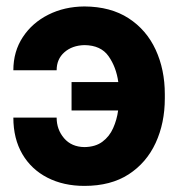

<svg xmlns="http://www.w3.org/2000/svg" viewBox="-20 -575 561 604"><path d="M245.6 -433.1Q207 -432.1 182.6 -410.6Q158.2 -389.2 158.2 -354H22Q22 -413.1 51.8 -458.3Q81.5 -503.4 132.1 -528.8Q182.6 -554.2 245.6 -554.7Q328.1 -554.2 384.5 -517.6Q440.9 -481 469.7 -418.5Q498.5 -356 498.5 -278.8V-265.6Q498.5 -188 469.7 -125.5Q440.9 -63 384.8 -26.6Q328.6 9.8 245.6 9.8Q179.7 9.8 129.2 -16.1Q78.6 -42 50.3 -90.3Q22 -138.7 22 -205.1H158.2Q158.2 -167.5 181.6 -140.1Q205.1 -112.8 245.6 -112.3Q280.3 -112.8 302.2 -129.2Q324.2 -145.5 335.9 -171.9Q347.7 -198.2 351.6 -227.5H205.1V-316.9H352.1Q345.7 -363.8 321.5 -398.2Q297.4 -432.6 245.6 -433.1Z"/></svg>

Font: Inter Tight
Style: Bold
Weight: 700
Designer: Rasmus Andersson
Foundry: rsms
Version: Version 3.004; ttfautohint (v1.8.4.7-5d5b)